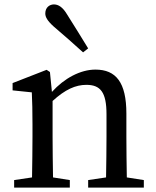

<svg xmlns="http://www.w3.org/2000/svg" viewBox="-20 -849 704 869"><path d="M379 -630C348 -680 318 -730 284 -783C264 -817 244 -829 224 -829C205 -829 185 -816 185 -788C185 -773 193 -756 223 -729C269 -690 312 -652 356 -612ZM554 -46C553 -101 552 -177 552 -230V-335C552 -476 505 -534 412 -534C344 -534 271 -495 215 -433L206 -523L191 -533L37 -473V-440L124 -431C126 -387 127 -349 127 -287V-230C127 -179 126 -102 125 -46L44 -34V0H296V-34L220 -46C219 -102 218 -179 218 -230V-392C275 -444 322 -465 371 -465C435 -465 462 -431 462 -332V-230C462 -177 461 -101 460 -46L379 -34V0H631V-34Z"/></svg>

Font: Noto Serif SC Medium
Style: Regular
Weight: 500
Designer: Ryoko NISHIZUKA 西塚涼子 (kana & ideographs); Frank Grießhammer (Latin, Greek & Cyrillic); Wenlong ZHANG 张文龙 (bopomofo); San
Foundry: Adobe Systems Incorporated
Version: Version 1.001;PS 1.001;hotconv 16.6.54;makeotf.lib2.5.65590